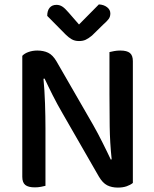

<svg xmlns="http://www.w3.org/2000/svg" viewBox="-20 -843 699 870"><path d="M582 -14Q571 -5 554 1Q537 7 514 7Q486 7 465.5 -3.5Q445 -14 428 -43L263 -330Q252 -349 240.5 -370Q229 -391 218.5 -412Q208 -433 198.5 -452.5Q189 -472 182 -487L177 -486Q182 -434 184 -374.5Q186 -315 186 -262V-1Q179 1 165.5 3.5Q152 6 138 6Q108 6 94.5 -5Q81 -16 81 -42V-590Q91 -601 109.5 -607.5Q128 -614 149 -614Q177 -614 198 -604Q219 -594 236 -565L402 -277Q413 -258 424 -237Q435 -216 445.5 -195Q456 -174 465.5 -154.5Q475 -135 482 -120L486 -121Q478 -197 477 -271.5Q476 -346 476 -417V-607Q484 -609 497 -611.5Q510 -614 525 -614Q555 -614 568.5 -603Q582 -592 582 -566ZM428 -823Q450 -822 465 -810.5Q480 -799 480 -782Q480 -767 472 -756.5Q464 -746 448 -732L397 -682Q380 -668 367.5 -662.5Q355 -657 338 -657Q319 -657 305 -665Q291 -673 277 -687L194 -771Q194 -795 205 -808Q216 -821 236 -821Q250 -821 262 -813.5Q274 -806 291 -786L338 -732Z"/></svg>

Font: Baloo Chettan 2 Medium
Style: Regular
Weight: 500
Designer: Maithili Shingre, Unnati Kotecha and Ek Type
Foundry: Ek Type
Version: Version 1.640;hotconv 1.0.111;makeotfexe 2.5.65597; ttfautoh